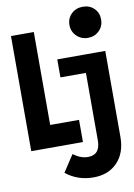

<svg xmlns="http://www.w3.org/2000/svg" viewBox="-109 -883 818 1176"><g transform="rotate(-10 300.0 -295.5)"><path d="M375.5 224.5Q277.5 224.5 204 166L272.5 61.5Q318.4 95.5 363.5 95.5Q440 95.5 440 6V-526H580V9Q580 108 524.5 166.2Q469 224.5 375.5 224.5ZM27 0V-716H169V-138H348.5V0ZM281.5 -414V-526H537.5V-414ZM490.5 -623Q449 -623 420.2 -651.2Q391.5 -679.5 391.5 -720Q391.5 -761.5 419.8 -789Q448 -816.5 490.4 -816.5Q533.5 -816.5 561 -789.2Q588.5 -762 588.5 -720.2Q588.5 -679 560.3 -651Q532 -623 490.5 -623Z"/></g></svg>

Font: Google Sans Code
Style: Regular
Weight: 400
Monospace: yes
Designer: Google Sans Code Authors
Foundry: Google LLC
Version: Version 6.000